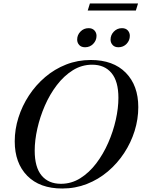

<svg xmlns="http://www.w3.org/2000/svg" viewBox="-20 -1070 816 1101"><path d="M773 -455.5Q773 -386.5 752 -319.2Q731 -252 692 -192.5Q653 -133 598.8 -87Q544.5 -41 478.2 -15Q412 11 337 11Q208 11 136.2 -62Q64.5 -135 64.5 -259.5Q64.5 -328.5 85.8 -395.8Q107 -463 146 -522.5Q185 -582 239 -628Q293 -674 359.2 -700Q425.5 -726 500.5 -726Q629.5 -726 701.2 -653Q773 -580 773 -455.5ZM179 -206Q179 -111 218.5 -63.5Q258 -16 329.5 -16Q389.5 -16 440.5 -48Q491.5 -80 531.8 -133Q572 -186 600.5 -251Q629 -316 644 -383Q659 -450 659 -509Q659 -604 619.2 -651.5Q579.5 -699 508.5 -699Q448.5 -699 397.5 -667Q346.5 -635 306 -582Q265.5 -529 237.2 -464Q209 -399 194 -332Q179 -265 179 -206ZM468 -799Q446 -799 434.2 -812Q422.5 -825 422.5 -843Q422.5 -869.5 441.5 -889Q460.5 -908.5 488 -908.5Q509.5 -908.5 521.5 -895.5Q533.5 -882.5 533.5 -864.5Q533.5 -838 514.5 -818.5Q495.5 -799 468 -799ZM659 -799Q637.5 -799 625.8 -812Q614 -825 614 -843Q614 -869.5 633 -889Q652 -908.5 679.5 -908.5Q701 -908.5 712.8 -895.5Q724.5 -882.5 724.5 -864.5Q724.5 -838 705.8 -818.5Q687 -799 659 -799ZM483 -1009.5 495.5 -1050H771.5L759 -1009.5Z"/></svg>

Font: Newsreader Display Medium
Style: Italic
Weight: 500
Italic angle: -17°
Designer: Hugues Gentile
Foundry: Production Type
Version: Version 1.001